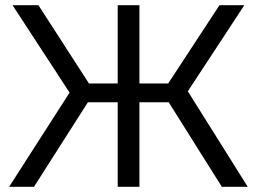

<svg xmlns="http://www.w3.org/2000/svg" viewBox="-20 -714 982 734"><path d="M15 0 246 -360 28 -694H127L320 -395H430V-694H513V-395H623L819 -694H914L698 -365L927 0H828L625 -323H513V0H430V-323H316L110 0Z"/></svg>

Font: Cantarell
Style: Regular
Weight: 400
Designer: Dave Crossland, Nikolaus Waxweiler, Florian Fecher, Jacques Le Bailly, Eben Sorkin, Alexei Vanyashin, Alexios Zavras, Em
Version: Version 0.303